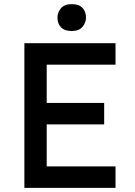

<svg xmlns="http://www.w3.org/2000/svg" viewBox="-20 -909 654 929"><path d="M98 0V-700H539V-596H206V-104H539V0ZM147 -307V-411H484V-307ZM327 -759Q292 -759 275 -777Q258 -795 258 -824Q258 -849 275 -869Q292 -889 327 -889Q362 -889 379 -871Q396 -853 396 -824Q396 -799 379 -779Q362 -759 327 -759Z"/></svg>

Font: Lexend Medium
Style: Regular
Weight: 500
Designer: Bonnie Shaver-Troup, Thomas Jockin
Foundry: Lexend
Version: Version 1.005